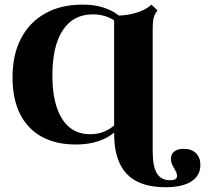

<svg xmlns="http://www.w3.org/2000/svg" viewBox="-20 -602 895 815"><path d="M300.8 11.3Q216.1 11.3 156 -22.2Q96 -55.6 64.5 -119.4Q33.1 -183.1 33.1 -274.2Q33.1 -369.4 69 -438.3Q104.8 -507.3 171.4 -544.8Q237.9 -582.3 329 -582.3Q379.8 -582.3 414.5 -571.4Q449.2 -560.5 471.8 -545.2Q494.4 -529.8 508.1 -516.9L495.2 -489.5Q471.8 -515.3 441.1 -528.2Q410.5 -541.1 374.2 -541.1Q291.1 -541.1 246.8 -474.2Q202.4 -407.3 202.4 -280.6Q202.4 -200.8 221.4 -145.2Q240.3 -89.5 275.8 -60.9Q311.3 -32.3 362.9 -32.3Q397.6 -32.3 425 -44.4Q452.4 -56.5 475 -79L483.9 -58.1Q462.9 -34.7 435.5 -19.4Q408.1 -4 375 3.6Q341.9 11.3 300.8 11.3ZM464.5 -201.6V-536.3Q492.7 -534.7 522.6 -539.5Q552.4 -544.4 579 -555.2Q605.6 -566.1 622.6 -582.3L648.4 -558.1Q641.1 -548.4 636.3 -537.9Q631.5 -527.4 629.8 -512.9Q628.2 -498.4 628.2 -478.2V-201.6ZM682.3 192.7Q609.7 192.7 561.3 168.1Q512.9 143.5 488.7 92.7Q464.5 41.9 464.5 -34.7V-201.6H628.2V41.1Q628.2 104.8 646 133.9Q663.7 162.9 700.8 162.9Q716.9 162.9 724.2 158.5Q731.5 154 731.5 144.4Q731.5 133.9 725 123Q718.5 112.1 712.1 99.2Q705.6 86.3 705.6 71.8Q705.6 51.6 720.2 40.7Q734.7 29.8 759.7 29.8Q793.5 29.8 812.1 48.4Q830.6 66.9 830.6 98.4Q830.6 143.5 792.3 168.1Q754 192.7 682.3 192.7Z"/></svg>

Font: Playfair 5pt SemiExpanded Light Black
Style: Regular
Weight: 900
Version: Version 2.203